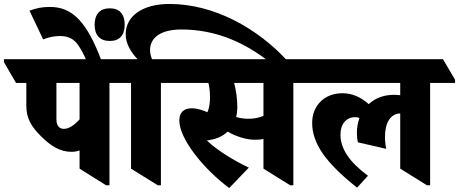

<svg xmlns="http://www.w3.org/2000/svg" viewBox="-92 -926 2319 970"><path d="M269 -159C283 -159 297 -161 310 -166V-74L444 10H461V-507H587V-523L526 -627H-72V-612L-11 -507H41V-391C41 -327 67 -285 117 -236C165 -188 212 -159 269 -159ZM193 -323V-507H310V-323C282 -292 255 -275 231 -275C206 -275 193 -293 193 -323Z M348 -613H423C347 -819 272 -891 160 -891C122 -891 91 -885 57 -872L126 -727C156 -739 185 -744 210 -744C244 -744 270 -735 291 -713C311 -691 328 -659 348 -613ZM463 -719C512 -719 538 -748 538 -801C538 -854 512 -884 463 -884C413 -884 386 -854 386 -801C386 -748 413 -719 463 -719Z M705 10H721V-507H847V-523L787 -627H676C671 -640 666 -656 666 -672C666 -737 721 -777 825 -777C1000 -777 1147 -710 1273 -610H1368C1209 -787 985 -906 765 -906C625 -906 543 -843 543 -753C543 -705 569 -663 603 -627H443V-612L504 -507H570V-74Z M1066 24 1165 -79C1091 -115 1012 -161 953 -216C957 -217 962 -217 969 -219C1006 -225 1036 -240 1058 -261C1099 -237 1152 -220 1195 -220C1211 -220 1226 -221 1239 -224V-74L1374 10H1390V-507H1516V-523L1455 -627H704V-612L765 -507H961C967 -482 969 -456 969 -434C969 -407 965 -380 956 -359C926 -372 900 -379 878 -379C834 -379 814 -356 814 -317C814 -226 933 -75 1066 24ZM1107 -386C1107 -426 1101 -467 1091 -507H1239V-341C1217 -331 1192 -326 1164 -326C1142 -326 1120 -329 1101 -335C1105 -351 1107 -368 1107 -386Z M1712 22 1767 -38C1674 -107 1628 -174 1628 -246C1628 -299 1657 -334 1702 -334C1710 -334 1717 -333 1724 -330C1716 -308 1711 -282 1711 -254C1711 -237 1713 -220 1716 -207L1859 -174C1855 -194 1853 -215 1853 -236C1853 -307 1882 -352 1930 -353V-74L2065 10H2081V-507H2207V-523L2146 -627H1372V-612L1433 -507H1930V-445C1920 -446 1909 -447 1898 -447C1847 -447 1803 -430 1771 -400C1729 -437 1686 -455 1637 -455C1548 -455 1485 -393 1485 -305C1485 -201 1555 -102 1712 22Z"/></svg>

Font: Noto Serif Devanagari SemiCondensed Black
Style: Regular
Weight: 900
Width: 4
Designer: Universal Thirst, Indian Type Foundry and the Monotype Design Team
Foundry: Monotype Imaging Inc.
Version: Version 2.004